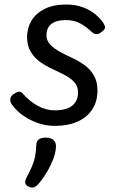

<svg xmlns="http://www.w3.org/2000/svg" viewBox="-20 -539 519 851"><path d="M224 19Q181 19 142.5 4.5Q104 -10 75.5 -32Q47 -54 32 -77Q25 -87 25.5 -99Q26 -111 39 -121Q53 -131 63.5 -132.5Q74 -134 83 -122Q110 -91 146.5 -70.5Q183 -50 223 -50Q256 -50 278.5 -58.5Q301 -67 313.5 -85Q326 -103 326 -129Q326 -156 310 -174Q294 -192 268.5 -205.5Q243 -219 213.5 -232.5Q184 -246 158.5 -264Q133 -282 116.5 -309Q100 -336 100 -375Q100 -414 119 -446.5Q138 -479 177 -499Q216 -519 274 -519Q314 -519 346.5 -507Q379 -495 401.5 -476.5Q424 -458 437 -439Q445 -427 445.5 -418Q446 -409 430 -397Q417 -387 407 -387.5Q397 -388 387 -397Q363 -420 336 -435Q309 -450 271 -450Q230 -450 208 -433Q186 -416 186 -383Q186 -359 202.5 -341.5Q219 -324 244.5 -310Q270 -296 299.5 -282.5Q329 -269 354.5 -250.5Q380 -232 396 -205Q412 -178 412 -138Q412 -89 388.5 -53.5Q365 -18 322.5 0.5Q280 19 224 19ZM106 288Q94 282 92 272.5Q90 263 97 249Q112 221 121.5 199Q131 177 135.5 154.5Q140 132 141 102Q142 85 153 78Q164 71 183 71Q206 71 217.5 82Q229 93 228 112Q227 137 216.5 165Q206 193 190 220.5Q174 248 154 272Q142 287 131 291Q120 295 106 288Z"/></svg>

Font: Playwrite DE VA
Style: Regular
Weight: 400
Designer: Veronika Burian, José Scaglione
Foundry: TypeTogether
Version: Version 1.002